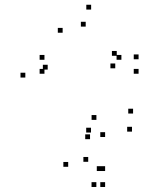

<svg xmlns="http://www.w3.org/2000/svg" viewBox="-20 -555 660 796"><path d="M335.3 -444.7V-464.7H315.3V-444.7ZM464 -323.7V-343.7H444V-323.7ZM457.8 -271.8V-291.8H437.8V-271.8ZM483.3 -307.2V-327.2H463.3V-307.2ZM164.3 -307.2V-327.2H144.3V-307.2ZM164.3 -249.3V-269.3H144.3V-249.3ZM554.5 -249.3V-269.3H534.5V-249.3ZM554.5 -309.3V-329.3H534.5V-309.3ZM357.8 -515.3V-535.3H337.8V-515.3ZM85 -233.5V-253.5H65V-233.5ZM353.3 22V2H333.3V22ZM527.2 -9.3V-29.3H507.2V-9.3ZM531.7 -84.3V-104.3H511.7V-84.3ZM379.7 -58V-78H359.7V-58ZM177.7 -266.5V-286.5H157.7V-266.5ZM239.7 -419.3V-439.3H219.7V-419.3ZM262.7 136.5V116.5H242.7V136.5ZM379.5 220.2V200.2H359.5V220.2ZM415.8 220.2V200.2H395.8V220.2ZM415.8 154V134H395.8V154ZM401.3 154V134H381.3V154ZM345.7 115.8V95.8H325.7V115.8ZM415.8 13V-7H395.8V13ZM357.3 -5.5V-25.5H337.3V-5.5Z"/></svg>

Font: Monaspace Argon Dots Var
Style: Regular
Weight: 400
Designer: Riley Cran and the Lettermatic Team
Version: Version 1.100 (Monaspace Argon Dots)